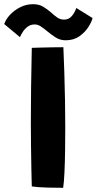

<svg xmlns="http://www.w3.org/2000/svg" viewBox="-85 -886 461 915"><path d="M216 9Q186.5 9 142.8 8Q99 7 66.5 2.5Q65.5 -30 64.5 -80.8Q63.5 -131.5 62.8 -189Q62 -246.5 62 -298.5Q62 -459.5 66.5 -658Q77.5 -658.5 106 -659.2Q134.5 -660 166 -660.5Q197.5 -661 217 -661Q219.5 -607.5 221.5 -542.2Q223.5 -477 224.8 -408.8Q226 -340.5 226 -278.5Q226 -227 225.2 -170Q224.5 -113 222.2 -64.5Q220 -16 216 9ZM-65 -771.5Q-57 -794.5 -36.8 -816Q-16.5 -837.5 11.8 -851.8Q40 -866 73 -866Q102 -866 122.2 -853.2Q142.5 -840.5 159.5 -825.5Q173.5 -812.5 188 -802.5Q202.5 -792.5 221 -792.5Q243 -792.5 257.5 -809.8Q272 -827 278.5 -848L356 -800Q353 -784.5 337.5 -759.2Q322 -734 294.5 -714Q267 -694 228 -694Q201 -694 179.5 -708Q158 -722 139.5 -737.5Q124 -750.5 109.5 -760Q95 -769.5 80.5 -769.5Q61 -769.5 46.8 -758.8Q32.5 -748 23.5 -733.8Q14.5 -719.5 10 -709Z"/></svg>

Font: Grandstander
Style: Bold
Weight: 700
Designer: Tyler Finck
Foundry: Etcetera Type Co
Version: Version 1.200; ttfautohint (v1.8.3)